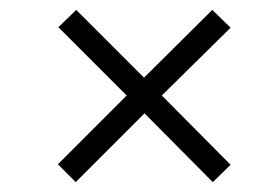

<svg xmlns="http://www.w3.org/2000/svg" viewBox="-20 -443 559 388"><path d="M446 -110 410 -75 272 -214 133 -75 97 -111 236 -250 98 -388 134 -423 271 -286 409 -423 446 -387 307 -250Z"/></svg>

Font: Poly
Style: Italic
Weight: 400
Italic angle: -10°
Designer: Nicolas Silva
Foundry: Jose Nicolas Silva Schwarzenberg
Version: Version 1.003